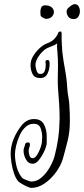

<svg xmlns="http://www.w3.org/2000/svg" viewBox="-20 -859 410 937"><path d="M133 58Q127 58 113 52Q99 46 86 38Q73 30 69 26Q57 12 48.5 -12.5Q40 -37 36 -63.5Q32 -90 32 -108Q32 -146 47 -182Q62 -218 87 -249Q99 -263 113.5 -270.5Q128 -278 146 -278Q181 -278 194.5 -252Q208 -226 208 -193V-175Q208 -169 208 -162Q208 -155 206 -149Q204 -137 193.5 -115.5Q183 -94 169 -77Q155 -60 141 -60Q119 -59 107 -80.5Q95 -102 95 -123Q95 -134 98 -139.5Q101 -145 102 -153Q104 -164 117 -164Q126 -164 126 -153Q126 -145 122 -136Q121 -133 120.5 -130Q120 -127 120 -122Q120 -112 124 -99.5Q128 -87 140 -87Q152 -88 162 -104.5Q172 -121 178.5 -140.5Q185 -160 185 -170Q185 -175 185 -179Q185 -183 186 -188Q186 -213 178 -234Q170 -255 144 -255Q122 -255 104.5 -239Q87 -223 76 -198.5Q65 -174 59 -149Q53 -124 53 -106Q53 -78 61 -46Q69 -14 88 9Q91 12 100 16Q109 20 119 23.5Q129 27 133 27Q160 27 183 7Q206 -13 222.5 -42Q239 -71 246 -96Q258 -141 264 -184.5Q270 -228 271 -280Q271 -317 268.5 -354.5Q266 -392 263 -429Q262 -440 262 -452Q262 -464 262 -475Q262 -492 262.5 -508.5Q263 -525 263 -541Q263 -574 260 -607Q259 -617 258.5 -627Q258 -637 259 -647Q252 -642 242 -637.5Q232 -633 217 -627Q203 -622 188 -607.5Q173 -593 163 -575Q153 -557 153 -541Q153 -533 158 -515.5Q163 -498 176 -498Q192 -498 197.5 -511Q203 -524 203 -540Q203 -544 203 -548Q203 -552 202 -556V-558Q202 -566 211 -566Q221 -566 221 -558Q222 -555 222 -551.5Q222 -548 222 -544Q222 -520 211.5 -499Q201 -478 177 -478Q149 -478 139 -497.5Q129 -517 129 -542Q129 -564 142 -585.5Q155 -607 173.5 -624Q192 -641 209 -647Q235 -657 247.5 -671.5Q260 -686 263 -696Q265 -704 273 -705Q281 -706 280 -700L281 -689Q280 -669 281.5 -648.5Q283 -628 284 -607Q289 -563 297.5 -518Q306 -473 308 -431Q310 -403 314 -383.5Q318 -364 319 -336Q320 -317 320.5 -304Q321 -291 321 -269Q321 -217 310.5 -174Q300 -131 287 -85Q278 -53 254 -19.5Q230 14 198 36Q166 58 133 58ZM340 -766Q322 -766 313.5 -777.5Q305 -789 305 -804Q305 -812 313 -820Q321 -828 330 -833.5Q339 -839 343 -839Q357 -839 363.5 -828.5Q370 -818 370 -804Q370 -790 362.5 -778Q355 -766 340 -766ZM207 -767Q202 -766 190.5 -772Q179 -778 178 -784Q178 -788 177.5 -792.5Q177 -797 177 -802Q177 -813 181.5 -823Q186 -833 201 -833Q208 -833 213 -832Q229 -828 236 -819.5Q243 -811 243 -800Q243 -788 233.5 -778Q224 -768 207 -767Z"/></svg>

Font: Ruge Boogie
Style: Regular
Weight: 400
Designer: Robert E. Leuschke
Foundry: Robert E. Leuschke
Version: Version 1.010; ttfautohint (v1.8.3)